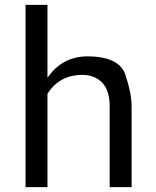

<svg xmlns="http://www.w3.org/2000/svg" viewBox="-20 -770 640 790"><path d="M521.5 -332.5V0H431.2V-333.5Q431.2 -398.4 400.1 -430.2Q369.1 -461.9 318.4 -461.9Q223.6 -461.4 175.3 -383.8V0H85V-750H175.3V-449.7Q234.9 -537.1 338.4 -538.1Q470.7 -538.1 496.1 -461.9Q521.5 -385.7 521.5 -332.5Z"/></svg>

Font: RobotoMono-Regular
Style: Regular
Weight: 400
Designer: Google
Version: Version 2.000985; 2015; ttfautohint (v1.3)